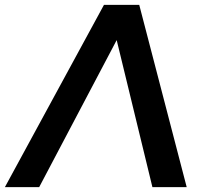

<svg xmlns="http://www.w3.org/2000/svg" viewBox="-67 -770 848 790"><path d="M560.1 0 413.1 -605 94.2 0H-46.9L360.8 -750H505.9L701.2 0Z"/></svg>

Font: Oakes Grotesk
Style: SemiBold Italic
Weight: 600
Designer: Samuel Oakes
Foundry: Samuel Oakes
Version: Version 1.0 | wf-rip DC20170320